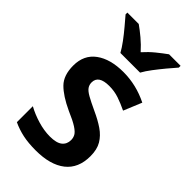

<svg xmlns="http://www.w3.org/2000/svg" viewBox="-238 -837 918 918"><g transform="rotate(45 221.0 -378.0)"><path d="M406 -156Q406 -74 352.5 -32Q299 10 201 10Q151 10 113.5 2Q76 -6 42 -22V-130Q76 -111 119 -98Q162 -85 202 -85Q246 -85 266 -101Q286 -117 286 -145Q286 -160 279 -173Q272 -186 249 -201Q226 -216 179 -236Q110 -268 75.5 -303Q41 -338 41 -404Q41 -476 93 -514Q145 -552 233 -552Q320 -552 400 -512L362 -420Q329 -436 298 -446.5Q267 -457 232 -457Q160 -457 160 -409Q160 -393 168.5 -380.5Q177 -368 200 -355Q223 -342 266 -322Q308 -303 339.5 -281.5Q371 -260 388.5 -230.5Q406 -201 406 -156ZM158 -606Q146 -628 126 -655Q106 -682 84 -708Q62 -734 45 -754V-766H122Q145 -750 172.5 -727Q200 -704 224 -677Q249 -705 275.5 -726.5Q302 -748 327 -766H405V-754Q388 -735 366 -708.5Q344 -682 323.5 -655Q303 -628 291 -606Z"/></g></svg>

Font: Noto Sans Malayalam SemiCondensed SemiBold
Style: Regular
Weight: 600
Width: 4
Designer: Jelle Bosma - Monotype Design Team
Foundry: Monotype Imaging Inc.
Version: Version 2.104; ttfautohint (v1.8.4.7-5d5b)